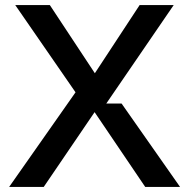

<svg xmlns="http://www.w3.org/2000/svg" viewBox="-20 -735 744 755"><path d="M16 0H152L352 -294L551 0H688L458 -328H398L663 -715H529L353 -447L176 -715H40L277 -372Z"/></svg>

Font: LaHaus Display SemiBold
Style: Regular
Weight: 600
Designer: We are Make, BastardaType, Dalton Maag Ltd
Foundry: BastardaType, Dalton Maag Ltd
Version: Version 3.100;Glyphs 3.3 (3331)